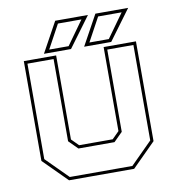

<svg xmlns="http://www.w3.org/2000/svg" viewBox="-78 -758 758 828"><g transform="rotate(-10 300.5 -344.0)"><path d="M158 0 55 -103V-540H196.5V-172L227 -141.5H374L404.5 -172V-540H546V-103L443 0ZM163.5 -13.5H437.5L532.5 -108.5V-526.5H418V-166.5L379.5 -128H221.5L183 -166.5V-526.5H68.5V-108.5ZM322 -556 394.5 -688H538L440.5 -556ZM171.5 -570H256.5L331 -674H228ZM146 -556 218.5 -688H362L264.5 -556ZM347.5 -570H432.5L507 -674H404Z"/></g></svg>

Font: Tourney Thin Thin
Style: Regular
Weight: 250
Version: Version 1.015